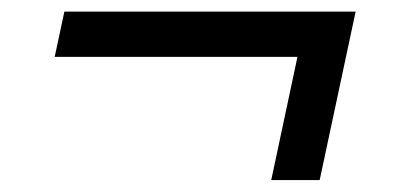

<svg xmlns="http://www.w3.org/2000/svg" viewBox="-20 -391 674 329"><path d="M444.8 -82.5 489.7 -293.5H73.7L90.3 -371.1H589.4L527.8 -82.5Z"/></svg>

Font: Schibsted Grotesk
Style: Italic
Weight: 400
Italic angle: -12°
Designer: Bakken & Baeck AS, Henrik Kongsvoll
Foundry: Schibsted ASA
Version: Version 1.100; ttfautohint (v1.8.4.7-5d5b);gftools[0.9.25]